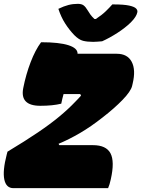

<svg xmlns="http://www.w3.org/2000/svg" viewBox="-44 -980 736 1000"><path d="M275 -440Q231 -429 166 -429Q59 -429 77 -521Q91 -592 115.5 -656Q140 -720 170 -760Q264 -760 312.5 -744.5Q361 -729 360 -700H564Q620 -700 642 -658Q664 -616 647 -545L644 -532Q637 -504 594.5 -460Q552 -416 490 -368Q429 -320 372.5 -287Q316 -254 261 -231L265 -224H440Q509 -224 531.5 -181.5Q554 -139 533 -46Q530 -32 526.5 -20.5Q523 -9 519 0H26Q-12 0 -21.5 -45Q-31 -90 -9 -175L-5 -190Q88 -246 153 -290Q218 -334 265 -373Q312 -412 348 -450Q356 -458 363.5 -466Q371 -474 378 -482L374 -490H287Q280 -465 275 -440ZM488 -765Q478 -764 463.5 -763Q449 -762 441 -762Q410 -762 388.5 -767.5Q367 -773 343 -797Q317 -824 295.5 -857.5Q274 -891 260 -934Q289 -948 312.5 -954Q336 -960 361 -960Q381 -960 391.5 -952Q402 -944 412 -927Q419 -915 427 -904Q435 -893 448 -881H455Q487 -902 507.5 -922Q528 -942 541 -957H547Q601 -957 628.5 -951Q656 -945 665 -935.5Q674 -926 671 -915Q669 -905 661 -892Q653 -879 636 -862Q607 -834 566.5 -808Q526 -782 488 -765Z"/></svg>

Font: Recursive Sn Csl St XBk
Style: Italic
Weight: 1000
Italic angle: -15°
Version: Version 1.085;hotconv 1.1.0;makeotfexe 2.6.0; ttfautohint (v